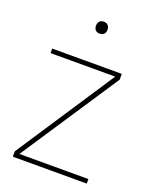

<svg xmlns="http://www.w3.org/2000/svg" viewBox="-136 -798 701 876"><g transform="rotate(20 214.5 -360.5)"><path d="M35 0V-26L349 -503H35V-525H373V-497L59 -22H394V0ZM215 -663Q201 -663 194 -671Q187 -679 187 -692Q187 -704 194 -712.5Q201 -721 215 -721Q228 -721 235.5 -713Q243 -705 243 -692Q243 -679 236 -671Q229 -663 215 -663Z"/></g></svg>

Font: Lexend Thin
Style: Regular
Weight: 100
Designer: Bonnie Shaver-Troup, Thomas Jockin
Foundry: Lexend
Version: Version 1.007; ttfautohint (v1.8.3)